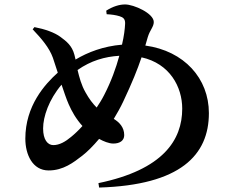

<svg xmlns="http://www.w3.org/2000/svg" viewBox="-20 -808 1040 864"><path d="M517 -557C502 -502 480 -441 449 -381C439 -361 427 -342 415 -324C398 -341 381 -363 365 -392C346 -425 337 -460 329 -493C389 -535 451 -553 517 -557ZM460 -744C482 -743 502 -740 518 -735C534 -730 544 -723 543 -701C542 -678 538 -645 529 -607C445 -600 375 -573 320 -540L315 -561C304 -603 279 -622 252 -642C225 -662 182 -677 135 -686L127 -676C167 -634 202 -593 218 -548L240 -481C182 -429 94 -332 94 -184C94 -113 126 -41 199 -41C265 -41 311 -77 351 -108C373 -125 399 -151 426 -183C446 -172 470 -162 490 -162C519 -162 539 -175 539 -200C539 -235 517 -258 492 -273C507 -298 522 -324 535 -352C575 -437 598 -494 617 -550C744 -522 800 -417 800 -319C800 -178 714 -44 423 16L426 36C792 25 920 -110 920 -299C920 -455 809 -579 634 -603L645 -641C655 -674 672 -687 672 -709C672 -748 582 -788 543 -788C517 -788 488 -779 458 -760ZM257 -427C268 -395 278 -364 289 -339C303 -307 322 -273 351 -241C334 -222 316 -205 300 -192C275 -171 248 -155 220 -155C194 -155 174 -180 174 -230C174 -283 200 -360 257 -427Z"/></svg>

Font: Noto Serif CJK TC
Style: Bold
Weight: 700
Designer: Ryoko NISHIZUKA 西塚涼子 (kana & ideographs); Frank Grießhammer (Latin, Greek & Cyrillic); Wenlong ZHANG 张文龙 (bopomofo); San
Foundry: Adobe
Version: Version 2.001;hotconv 1.1.0;makeotfexe 2.6.0